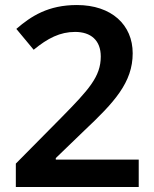

<svg xmlns="http://www.w3.org/2000/svg" viewBox="-20 -744 612 764"><path d="M532 0V-109H202V-115L315 -224C435 -337 508 -416 508 -532C508 -645 424 -724 286 -724C172 -724 104 -680 45 -629L114 -546C170 -592 219 -617 279 -617C341 -617 381 -584 381 -519C381 -439 333 -387 225 -277L43 -93V0Z"/></svg>

Font: Noto Sans Gunjala Gondi Semibold
Style: Regular
Weight: 400
Designer: Ek Type
Foundry: Ek Type
Version: Version 1.004